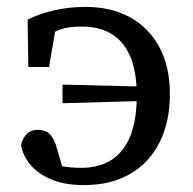

<svg xmlns="http://www.w3.org/2000/svg" viewBox="-20 -524 558 556"><path d="M223 12Q168 12 129.5 -4Q91 -20 68.5 -46.5Q46 -73 41 -104Q45 -123 57 -135.5Q69 -148 89 -148Q113 -148 125.5 -134Q138 -120 144 -97L169 -11L108 -61Q130 -50 155 -44Q180 -38 215 -38Q267 -38 303 -61Q339 -84 357.5 -130.5Q376 -177 376 -247Q376 -318 356.5 -362Q337 -406 301.5 -426.5Q266 -447 218 -447Q177 -447 154 -438.5Q131 -430 109 -414L145 -464L122 -330H62L60 -467Q90 -483 134 -493.5Q178 -504 228 -504Q302 -504 356.5 -474Q411 -444 441.5 -387.5Q472 -331 472 -251Q472 -172 442.5 -112.5Q413 -53 357 -20.5Q301 12 223 12ZM161 -225V-279L405 -273V-232Z"/></svg>

Font: Source Serif 4
Style: Regular
Weight: 400
Designer: Frank Grießhammer
Foundry: Adobe Systems Incorporated
Version: Version 4.004;hotconv 1.0.116;makeotfexe 2.5.65601